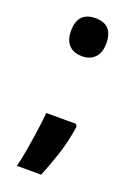

<svg xmlns="http://www.w3.org/2000/svg" viewBox="-133 -588 553 788"><g transform="rotate(20 143.0 -194.0)"><path d="M66 -451Q66 -534 144 -534Q220 -534 220 -451Q220 -411 199.5 -389.5Q179 -368 144 -368Q106 -368 86 -389.5Q66 -411 66 -451ZM216 -99 222 -88Q210 -14 192.5 38.5Q175 91 153 146H47Q56 109 63.5 65Q71 21 77 -22Q83 -65 86 -99Z"/></g></svg>

Font: Noto Sans Sinhala ExtraCondensed
Style: Bold
Weight: 700
Width: 2
Designer: Jelle Bosma - Monotype Design Team
Foundry: Monotype Imaging Inc.
Version: Version 2.006; ttfautohint (v1.8.4.7-5d5b)